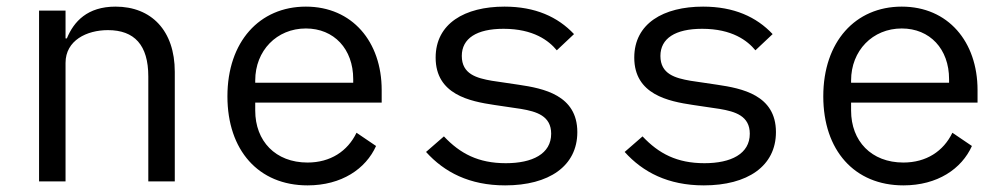

<svg xmlns="http://www.w3.org/2000/svg" viewBox="-20 -548 3040 580"><path d="M178 0V-358C178 -426 242 -457 306 -457C386 -457 428 -412 428 -317V0H508V-331C508 -456 437 -528 329 -528C244 -528 203 -483 182 -432H178V-516H98V0Z M909 12C1012 12 1085 -38 1116 -107L1057 -147C1030 -91 978 -57 909 -57C812 -57 751 -122 751 -214V-238H1133V-276C1133 -422 1044 -528 904 -528C764 -528 667 -422 667 -257C667 -94 761 12 909 12ZM904 -462C989 -462 1047 -400 1047 -309V-298H751V-305C751 -395 816 -462 904 -462Z M1506 12C1638 12 1724 -46 1724 -149C1724 -261 1621 -281 1547 -292L1466 -304C1420 -312 1375 -324 1375 -379C1375 -432 1420 -461 1501 -461C1592 -461 1638 -425 1662 -396L1714 -445C1665 -497 1597 -528 1504 -528C1384 -528 1296 -477 1296 -374C1296 -262 1400 -242 1473 -231L1554 -219C1601 -211 1645 -198 1645 -144C1645 -83 1588 -55 1508 -55C1425 -55 1370 -84 1321 -136L1267 -89C1322 -28 1398 12 1506 12Z M2106 12C2238 12 2324 -46 2324 -149C2324 -261 2221 -281 2147 -292L2066 -304C2020 -312 1975 -324 1975 -379C1975 -432 2020 -461 2101 -461C2192 -461 2238 -425 2262 -396L2314 -445C2265 -497 2197 -528 2104 -528C1984 -528 1896 -477 1896 -374C1896 -262 2000 -242 2073 -231L2154 -219C2201 -211 2245 -198 2245 -144C2245 -83 2188 -55 2108 -55C2025 -55 1970 -84 1921 -136L1867 -89C1922 -28 1998 12 2106 12Z M2709 12C2812 12 2885 -38 2916 -107L2857 -147C2830 -91 2778 -57 2709 -57C2612 -57 2551 -122 2551 -214V-238H2933V-276C2933 -422 2844 -528 2704 -528C2564 -528 2467 -422 2467 -257C2467 -94 2561 12 2709 12ZM2704 -462C2789 -462 2847 -400 2847 -309V-298H2551V-305C2551 -395 2616 -462 2704 -462Z"/></svg>

Font: IBM Mono
Style: Regular
Weight: 400
Monospace: yes
Designer: Mike Abbink, Paul van der Laan, Pieter van Rosmalen
Foundry: Bold Monday
Version: Version 2.3